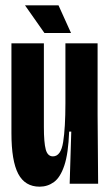

<svg xmlns="http://www.w3.org/2000/svg" viewBox="-20 -691 413 722"><path d="M129 11Q74 11 48.5 -37.5Q23 -86 23 -190V-528H145V-214Q145 -155 152 -129Q159 -103 179 -103Q209 -103 217.5 -157Q226 -211 226 -303V-528H347V-262L349 0H242L248 -196H240Q237 -114 222 -69Q207 -24 183 -6.5Q159 11 129 11ZM147 -567 74 -671H200L247 -567Z"/></svg>

Font: Bricolage Grotesque 96pt Condensed SemiBold
Style: Regular
Weight: 600
Width: 3
Designer: Mathieu Triay
Foundry: Atelier Triay
Version: Version 1.001; ttfautohint (v1.8.4.7-5d5b);gftools[0.9.33.de